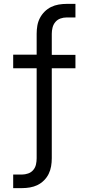

<svg xmlns="http://www.w3.org/2000/svg" viewBox="-20 -755 457 990"><path d="M48 215V145H93Q109 145 125 139.5Q141 134 151.5 121.5Q162 109 165.5 93Q169 77 169 61V-403H48V-473H169V-581Q169 -602 172.5 -622.5Q176 -643 185.5 -661.5Q195 -680 210 -695Q225 -710 243.5 -719Q262 -728 282.5 -731.5Q303 -735 324 -735H369V-665H324Q307 -665 291.5 -659.5Q276 -654 265.5 -641.5Q255 -629 251 -613Q247 -597 247 -581V-472H369V-403H247V61Q247 82 243.5 102.5Q240 123 231 141.5Q222 160 207 175Q192 190 173.5 199Q155 208 134.5 211.5Q114 215 93 215Z"/></svg>

Font: Huly
Style: Regular
Weight: 400
Designer: Belleve Invis
Foundry: Belleve Invis
Version: Version 33.2.5; ttfautohint (v1.8.4)